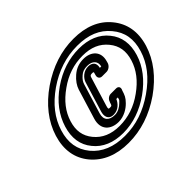

<svg xmlns="http://www.w3.org/2000/svg" viewBox="-149 -964 1261 1261"><g transform="rotate(-45 481.0 -333.5)"><path d="M431 -13C328 -13 250 -45 197 -109C145 -173 133 -246 160 -334C187 -422 245 -496 335 -559C426 -622 523 -654 627 -654C730 -654 805 -623 858 -559C912 -495 924 -422 897 -334C870 -246 813 -173 721 -109C629 -45 535 -13 431 -13ZM416 37C530 37 640 1 744 -71C846 -143 916 -232 947 -334C978 -436 962 -525 902 -597C843 -669 755 -704 642 -704C528 -704 419 -668 315 -597C212 -526 141 -436 110 -334C79 -232 94 -143 154 -71C215 1 303 37 416 37ZM437 -34C529 -34 617 -65 699 -123C780 -181 836 -252 861 -334C886 -416 876 -488 828 -546C782 -604 711 -633 621 -633C531 -633 442 -605 359 -547C275 -489 221 -416 196 -334C171 -252 181 -180 229 -122C275 -64 346 -34 437 -34ZM453 -84C374 -84 316 -110 275 -160C234 -210 225 -266 246 -334C267 -402 311 -459 382 -509C452 -559 525 -583 605 -583C685 -583 741 -558 782 -508C823 -458 832 -402 811 -334C790 -266 746 -209 676 -159C607 -109 533 -84 453 -84ZM482 -157C430 -157 402 -185 418 -237L481 -443C486 -459 495 -474 516 -492C533 -507 551 -514 580 -514C629 -514 653 -485 643 -446H630C640 -486 618 -507 581 -507C538 -507 505 -474 496 -443L433 -237C423 -204 428 -164 477 -164C522 -164 550 -197 562 -225H576C569 -201 575 -211 554 -190C540 -176 513 -157 482 -157ZM467 -107C517 -107 561 -135 586 -161C613 -188 619 -205 629 -237L632 -244C638 -262 628 -275 610 -275H560C544 -275 525 -263 519 -244L516 -237C510 -216 509 -214 492 -214C479 -214 477 -216 483 -237L546 -443C549 -452 553 -457 566 -457C584 -457 583 -456 579 -443L576 -432C570 -412 581 -396 601 -396H642C662 -396 683 -412 689 -432L692 -443C715 -518 665 -564 595 -564C556 -564 521 -553 488 -524C459 -499 440 -471 431 -443L368 -237C342 -153 395 -107 467 -107Z"/></g></svg>

Font: DIN Rundschrift
Style: MittelKontKu
Weight: 400
Version: Version 1.027